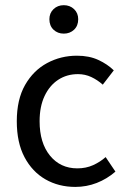

<svg xmlns="http://www.w3.org/2000/svg" viewBox="-20 -716 497 748"><path d="M273.4 12.2Q208.5 12.2 157 -17.3Q105.5 -46.9 75.4 -103.8Q45.4 -160.6 45.4 -243.7Q45.4 -328.1 77.6 -384.8Q109.9 -441.4 163.3 -470.2Q216.8 -499 279.8 -499Q327.6 -499 363.3 -482.4Q398.9 -465.8 423.3 -441.9L380.4 -386.2Q359.4 -404.8 335.4 -416Q311.5 -427.2 283.7 -427.2Q240.2 -427.2 206.5 -405Q172.9 -382.8 153.6 -341.8Q134.3 -300.8 134.3 -243.7Q134.3 -159.2 174.8 -109.6Q215.3 -60.1 281.2 -60.1Q314.9 -60.1 342.5 -72.5Q370.1 -85 391.6 -104L429.7 -47.4Q396.5 -18.6 356.7 -3.2Q316.9 12.2 273.4 12.2ZM228.5 -585Q204.6 -585 188.5 -600.3Q172.4 -615.7 172.4 -641.1Q172.4 -665 188.5 -680.4Q204.6 -695.8 228.5 -695.8Q252.4 -695.8 268.6 -680.4Q284.7 -665 284.7 -641.1Q284.7 -615.7 268.6 -600.3Q252.4 -585 228.5 -585Z"/></svg>

Font: Varta Medium
Style: Regular
Weight: 500
Designer: Joana Correia, Viktoriya Grabowska, Eben Sorkin
Foundry: Sorkin Type Co.
Version: Version 1.004